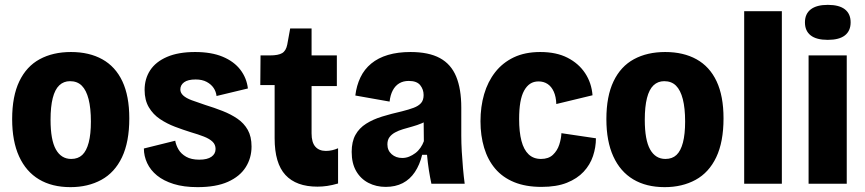

<svg xmlns="http://www.w3.org/2000/svg" viewBox="-20 -756 3559 790"><path d="M270 14Q194 14 140.5 -18Q87 -50 58.5 -112.5Q30 -175 30 -266Q30 -360 59.5 -421.5Q89 -483 143.5 -512.5Q198 -542 272 -542Q347 -542 401 -512Q455 -482 483.5 -421.5Q512 -361 512 -269Q512 -172 482 -109Q452 -46 397 -16Q342 14 270 14ZM273 -102Q301 -102 318.5 -118.5Q336 -135 345 -169.5Q354 -204 354 -256Q354 -311 344.5 -348Q335 -385 316.5 -403.5Q298 -422 268 -422Q242 -422 224 -405Q206 -388 197 -352.5Q188 -317 188 -263Q188 -180 210 -141Q232 -102 273 -102Z M793 14Q736 14 694.5 1Q653 -12 626 -34Q599 -56 585.5 -85Q572 -114 572 -145L701 -177Q704 -159 714.5 -141Q725 -123 746 -111Q767 -99 800 -99Q833 -99 850 -111Q867 -123 867 -143Q867 -161 854.5 -173Q842 -185 819 -194Q796 -203 765 -212Q733 -222 700 -234.5Q667 -247 638.5 -266Q610 -285 592.5 -314.5Q575 -344 575 -386Q575 -432 598 -467Q621 -502 667.5 -522Q714 -542 783 -542Q850 -542 896.5 -522.5Q943 -503 969 -469Q995 -435 1000 -392L871 -361Q869 -379 859 -394Q849 -409 830.5 -419Q812 -429 785 -429Q753 -429 737.5 -417.5Q722 -406 722 -388Q722 -374 734 -363Q746 -352 769 -343.5Q792 -335 825 -324Q861 -313 895.5 -299.5Q930 -286 957 -267.5Q984 -249 999.5 -221.5Q1015 -194 1015 -153Q1015 -106 991 -68Q967 -30 918 -8Q869 14 793 14Z M1286 12Q1199 12 1154.5 -36Q1110 -84 1110 -187V-406H1051L1052 -528H1091Q1125 -528 1141 -537.5Q1157 -547 1162 -573L1174 -639H1262V-528H1366V-402H1262V-207Q1262 -170 1277.5 -152.5Q1293 -135 1321 -135Q1334 -135 1347 -138Q1360 -141 1371 -146V-1Q1347 6 1326.5 9Q1306 12 1286 12Z M1567 13Q1528 13 1496 -3.5Q1464 -20 1445.5 -52Q1427 -84 1427 -131Q1427 -173 1442.5 -201Q1458 -229 1486.5 -247Q1515 -265 1552.5 -276.5Q1590 -288 1634 -298Q1662 -305 1682 -312.5Q1702 -320 1712.5 -332Q1723 -344 1723 -365Q1723 -388 1709 -405.5Q1695 -423 1662 -423Q1639 -423 1622.5 -413Q1606 -403 1596 -384Q1586 -365 1583 -338L1442 -363Q1447 -404 1463 -437.5Q1479 -471 1507.5 -494.5Q1536 -518 1576.5 -530Q1617 -542 1669 -542Q1744 -542 1790 -517Q1836 -492 1857 -441Q1878 -390 1878 -313V-198Q1878 -167 1880 -132.5Q1882 -98 1885 -64Q1888 -30 1892 0H1755Q1749 -28 1744.5 -57Q1740 -86 1737 -119H1717Q1707 -78 1687 -48Q1667 -18 1637 -2.5Q1607 13 1567 13ZM1635 -106Q1650 -106 1663.5 -111.5Q1677 -117 1689 -126Q1701 -135 1710 -148Q1719 -161 1724 -175L1723 -276L1751 -268Q1735 -257 1716 -249Q1697 -241 1677 -235.5Q1657 -230 1638.5 -224.5Q1620 -219 1605.5 -211Q1591 -203 1582.5 -191.5Q1574 -180 1574 -162Q1574 -137 1591.5 -121.5Q1609 -106 1635 -106Z M2208 13Q2143 13 2095.5 -6.5Q2048 -26 2017.5 -62Q1987 -98 1972 -148Q1957 -198 1957 -257Q1957 -317 1972 -368.5Q1987 -420 2017.5 -459Q2048 -498 2094 -520Q2140 -542 2203 -542Q2269 -542 2315 -518.5Q2361 -495 2387.5 -455Q2414 -415 2418 -364L2269 -328Q2268 -358 2258.5 -379Q2249 -400 2233 -410.5Q2217 -421 2196 -421Q2176 -421 2161.5 -411.5Q2147 -402 2136.5 -383Q2126 -364 2121 -335Q2116 -306 2116 -266Q2116 -213 2125.5 -176.5Q2135 -140 2155 -121Q2175 -102 2206 -102Q2237 -102 2255 -119Q2273 -136 2281 -160.5Q2289 -185 2290 -208L2432 -187Q2432 -150 2420 -114Q2408 -78 2381.5 -49.5Q2355 -21 2312.5 -4Q2270 13 2208 13Z M2715 14Q2639 14 2585.5 -18Q2532 -50 2503.5 -112.5Q2475 -175 2475 -266Q2475 -360 2504.5 -421.5Q2534 -483 2588.5 -512.5Q2643 -542 2717 -542Q2792 -542 2846 -512Q2900 -482 2928.5 -421.5Q2957 -361 2957 -269Q2957 -172 2927 -109Q2897 -46 2842 -16Q2787 14 2715 14ZM2718 -102Q2746 -102 2763.5 -118.5Q2781 -135 2790 -169.5Q2799 -204 2799 -256Q2799 -311 2789.5 -348Q2780 -385 2761.5 -403.5Q2743 -422 2713 -422Q2687 -422 2669 -405Q2651 -388 2642 -352.5Q2633 -317 2633 -263Q2633 -180 2655 -141Q2677 -102 2718 -102Z M3042 0V-710H3197V0Z M3307 0V-528H3464V0ZM3386 -592Q3339 -592 3315.5 -610.5Q3292 -629 3292 -664Q3292 -699 3316 -717.5Q3340 -736 3386 -736Q3433 -736 3456.5 -717.5Q3480 -699 3480 -664Q3480 -629 3456.5 -610.5Q3433 -592 3386 -592Z"/></svg>

Font: Bricolage Grotesque 96pt ExtraBold SemiCondensed ExtraBold
Style: Regular
Weight: 800
Width: 4
Version: Version 1.001;gftools[0.9.33.dev8+g029e19f]